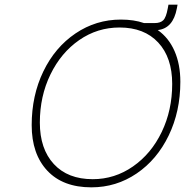

<svg xmlns="http://www.w3.org/2000/svg" viewBox="-20 -799 794 824"><path d="M754 -448Q754 -321 704 -217.5Q654 -114 566.5 -54.5Q479 5 372 5Q250 5 183 -66.5Q116 -138 116 -262Q116 -389 166 -492.5Q216 -596 304 -655.5Q392 -715 499 -715Q555 -715 598 -700H644Q668 -700 680.5 -712Q693 -724 700 -763L703 -779H742L739 -763Q723 -677 657 -670Q704 -637 729 -580Q754 -523 754 -448ZM719 -439Q719 -552 659 -616.5Q599 -681 493 -681Q398 -681 320 -627Q242 -573 196.5 -479.5Q151 -386 151 -273Q151 -160 211 -95Q271 -30 378 -30Q472 -30 550.5 -84.5Q629 -139 674 -232.5Q719 -326 719 -439Z"/></svg>

Font: Be Vietnam Thin
Style: Italic
Weight: 250
Italic angle: -9°
Designer: Gabriel Lam
Foundry: TypeRant
Version: Version 3.000